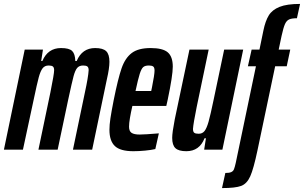

<svg xmlns="http://www.w3.org/2000/svg" viewBox="-33 -763 1550 979"><path d="M93 -510H186L177 -452H183Q211 -518 278 -518Q320 -518 335 -503Q350 -488 351 -452H358Q386 -518 452 -518Q492 -518 508.5 -502Q525 -486 525 -448Q525 -415 512 -359L437 0H339L400 -292Q417 -370 419 -405Q419 -419 412.5 -424Q406 -429 391 -429Q371 -429 360.5 -416.5Q350 -404 342 -374Q334 -344 315 -256L261 0H163L224 -292Q243 -386 243 -405Q243 -419 236.5 -424Q230 -429 215 -429Q195 -429 184 -414.5Q173 -400 164.5 -368.5Q156 -337 139 -256L84 0H-13Z M525 -101Q525 -126 530 -159.5Q535 -193 547 -254Q569 -363 587 -415Q605 -467 638.5 -492.5Q672 -518 735 -518Q797 -518 822.5 -496Q848 -474 848 -423Q848 -378 822 -254L815 -223H642Q634 -188 629.5 -161Q625 -134 625 -117Q625 -94 638 -85.5Q651 -77 679 -77Q705 -77 777 -83L759 -3Q738 2 706.5 5Q675 8 647 8Q580 8 552.5 -18.5Q525 -45 525 -101ZM738 -299 742 -318Q755 -383 755 -403Q755 -419 748 -424Q741 -429 726 -429Q707 -429 697.5 -421Q688 -413 679.5 -386.5Q671 -360 658 -299Z M845 -60Q845 -87 858 -154L933 -510H1031L970 -218Q953 -134 951 -106Q951 -91 957.5 -86Q964 -81 980 -81Q999 -81 1010 -95Q1021 -109 1030.5 -142.5Q1040 -176 1056 -253L1110 -510H1207L1101 0H1008L1017 -58H1010Q984 8 917 8Q878 8 861.5 -7.5Q845 -23 845 -60Z M1169 68 1272 -425H1231L1250 -510H1290L1310 -607Q1320 -656 1337.5 -684.5Q1355 -713 1392.5 -728Q1430 -743 1497 -743L1481 -670Q1455 -670 1441.5 -664Q1428 -658 1420 -640Q1412 -622 1403 -581L1388 -510H1447L1429 -425H1370L1280 3Q1260 98 1243 136Q1226 174 1196.5 185Q1167 196 1099 196L1116 119Q1136 119 1146 114.5Q1156 110 1160 100Q1164 90 1169 68Z"/></svg>

Font: Saira Ultra Condensed
Style: Bold Italic
Weight: 700
Width: 1
Italic angle: -12°
Designer: Hector Gatti with collaboration of the Omnibus-Type team
Foundry: Omnibus-Type
Version: Version 1.001; ttfautohint (v1.8)